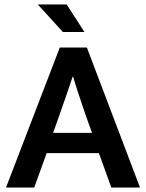

<svg xmlns="http://www.w3.org/2000/svg" viewBox="-20 -844 658 864"><path d="M150 -824H280L360 -700H263ZM219 -246H394L361 -339Q347 -381 334.5 -418Q322 -455 309 -499H307Q293 -458 280 -419.5Q267 -381 252 -339ZM249 -630H371L610 0H481L425 -155H190L134 0H7Z"/></svg>

Font: Mukta SemiBold
Style: Regular
Weight: 600
Designer: Girish Dalvi and Yashodeep Gholap
Foundry: Ek Type
Version: Version 2.538;PS 1.002;hotconv 16.6.51;makeotf.lib2.5.65220;